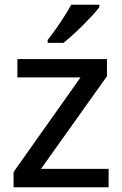

<svg xmlns="http://www.w3.org/2000/svg" viewBox="-20 -786 513 806"><path d="M436 0H37V-64L318 -461H53V-538H429V-466L152 -77H436ZM397 -756Q387 -742 368.5 -722Q350 -702 328.5 -680.5Q307 -659 285.5 -639.5Q264 -620 246 -606H180V-618Q195 -637 213.5 -663Q232 -689 249.5 -716.5Q267 -744 279 -766H397Z"/></svg>

Font: Noto Sans New Tai Lue Medium
Style: Regular
Weight: 500
Version: Version 2.003